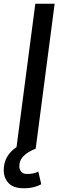

<svg xmlns="http://www.w3.org/2000/svg" viewBox="-65 -800 333 1033"><path d="M65 213Q7 213 -19 185Q-45 157 -45 115Q-45 39 24 -9L125 -780H229L127 0Q108 7 88 19Q68 31 53.5 49.5Q39 68 39 95Q39 110 48.5 123Q58 136 80 136Q120 136 141 123L157 191Q118 213 65 213Z"/></svg>

Font: Tanohe Sans Medium
Style: Italic
Weight: 500
Designer: Village Type and Design LLC & Cristiano Sobral
Foundry: Cooper Hewitt Smithsonian Design Museum
Version: Version 1.00;September 29, 2021;FontCreator 13.0.0.2655 64-b